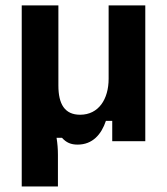

<svg xmlns="http://www.w3.org/2000/svg" viewBox="-20 -520 615 707"><path d="M60 166.7H193.3V50C193.3 29.2 191.7 8.3 188.3 -12.5H208.3C224.2 5 240.8 12.5 265.8 12.5C320.8 12.5 353.3 -25 370 -75H393.3V0H515V-500H380V-230C380 -155 343.3 -97.5 275 -97.5C218.3 -97.5 195 -136.7 195 -205V-500H60Z"/></svg>

Font: Familjen Grotesk GF
Style: Bold
Weight: 700
Designer: Anders Wikstroem, Jonas Baeckman, Matilda Gysing, Kristian Moeller
Foundry: Familjen STHLM AB
Version: Version 2.000; Beta; Release 4; Build 6